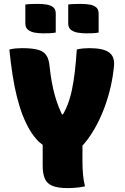

<svg xmlns="http://www.w3.org/2000/svg" viewBox="-20 -956 640 985"><path d="M416 0Q402 3 387.5 5Q373 7 358.5 8Q344 9 328 9Q279 9 250.5 -2Q222 -13 210.5 -38.5Q199 -64 199 -105Q199 -156 199 -210Q199 -264 199 -318H403Q403 -286 403 -255Q403 -224 403 -192.5Q403 -161 403 -130Q403 -91 406 -59.5Q409 -28 416 0ZM28 -702Q44 -706 60 -707.5Q76 -709 92 -709Q144 -709 174 -701Q204 -693 218 -672Q232 -651 235 -610Q239 -573 245.5 -536.5Q252 -500 261.5 -466Q271 -432 283 -402.5Q295 -373 308 -350L264 -369H333L290 -349Q311 -379 325.5 -415.5Q340 -452 349 -495Q358 -538 364 -589.5Q370 -641 374 -702Q390 -706 406 -707.5Q422 -709 438 -709Q509 -709 539 -687.5Q569 -666 565 -619Q560 -565 548 -512Q536 -459 518 -410Q500 -361 477.5 -318Q455 -275 429.5 -241Q404 -207 377 -183Q333 -183 301.5 -185Q270 -187 248 -192Q226 -197 209.5 -206.5Q193 -216 178 -230Q154 -254 133.5 -288Q113 -322 96.5 -364.5Q80 -407 67 -458.5Q54 -510 44.5 -571Q35 -632 28 -702ZM110 -933Q126 -935 143.5 -935.5Q161 -936 174 -936Q196 -936 217 -933Q238 -930 252 -919.5Q266 -909 266 -887V-789Q250 -786 232.5 -785.5Q215 -785 201 -785Q180 -785 159 -788.5Q138 -792 124 -803Q110 -814 110 -836ZM330 -933Q346 -935 363.5 -935.5Q381 -936 394 -936Q416 -936 437 -933Q458 -930 472 -919.5Q486 -909 486 -887V-789Q470 -786 452.5 -785.5Q435 -785 421 -785Q400 -785 379 -788.5Q358 -792 344 -803Q330 -814 330 -836Z"/></svg>

Font: Recursive Monospace Casual Black
Style: Regular
Weight: 900
Version: Version 1.047